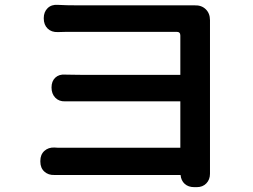

<svg xmlns="http://www.w3.org/2000/svg" viewBox="-20 -736 1040 790"><path d="M146 -74Q146 -100 162.5 -115Q179 -130 204 -129Q211 -129 212 -128.5Q213 -128 220 -128Q227 -128 249 -128H722V-319H318Q298 -319 277 -319Q256 -319 248 -319Q223 -318 207.5 -334Q192 -350 192 -376Q192 -402 207.5 -416.5Q223 -431 248 -429Q257 -429 278.5 -428.5Q300 -428 317 -428H722V-590Q722 -605 707 -605Q685 -605 646 -605Q607 -605 559.5 -605Q512 -605 463.5 -605Q415 -605 373 -605Q331 -605 303 -605Q272 -605 256 -605Q240 -605 218 -604Q192 -603 176 -618.5Q160 -634 160 -661Q160 -687 176 -702.5Q192 -718 218 -716Q239 -715 255.5 -714.5Q272 -714 303 -714Q331 -714 376 -714Q421 -714 475 -714Q529 -714 583 -714Q637 -714 684 -714Q731 -714 762 -714Q763 -714 770 -714Q777 -714 781 -714Q809 -715 826.5 -698Q844 -681 844 -653Q844 -650 844 -653Q844 -656 844 -641Q844 -629 844 -587.5Q844 -546 844 -486Q844 -426 844 -358.5Q844 -291 844 -227Q844 -163 844 -112.5Q844 -62 844 -37Q844 -32 844 -27.5Q844 -23 844 -21Q844 3 829 18.5Q814 34 790 34H779Q755 34 740 20.5Q725 7 723 -16H248Q229 -16 219.5 -16Q210 -16 204 -16Q179 -15 162.5 -30Q146 -45 146 -71Z"/></svg>

Font: Chiron GoRound TC SB
Style: Regular
Weight: 500
Designer: Ryoko NISHIZUKA 西塚涼子 (kana, bopomofo & ideographs); Paul D. Hunt (Latin, Greek & Cyrillic); Sandoll Communications 산돌커뮤니
Foundry: Adobe
Version: Version 1.000;hotconv 1.1.1;makeotfexe 2.6.0